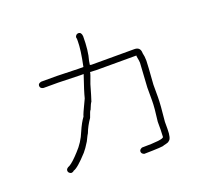

<svg xmlns="http://www.w3.org/2000/svg" viewBox="-138 -838 1276 1175"><g transform="rotate(-20 500.0 -250.0)"><path d="M482.4 -666Q501.5 -666 503.9 -638.7Q503.9 -543.5 486.3 -484.4Q482.4 -463.9 482.4 -459L492.2 -457H771.5Q810.5 -457 810.5 -416Q816.4 -393.6 816.4 -365.2Q816.4 -343.3 806.6 -212.9V-132.8Q806.6 -84.5 794.9 25.4V70.3Q794.9 135.7 775.4 144.5Q775.4 150.4 738.3 158.2Q738.3 164.1 609.4 166Q591.8 159.7 591.8 144.5Q591.8 132.3 609.4 125Q750 125 752 107.4Q753.9 80.1 753.9 60.5V9.8Q765.6 -78.1 765.6 -123V-209L775.4 -367.2Q775.4 -378.4 769.5 -408.2V-416H507.8Q495.1 -416 468.8 -418Q468.8 -408.7 445.3 -347.7Q423.8 -272 414.1 -244.1Q408.7 -239.7 392.6 -199.2Q388.2 -199.2 373 -154.3Q343.8 -112.3 328.1 -70.3Q325.2 -67.9 304.7 -25.4Q280.3 14.6 263.7 33.2Q195.3 108.4 168 115.2Q161.6 123 148.4 123Q130.9 116.7 130.9 101.6Q130.9 86.9 154.3 78.1Q178.7 64 222.7 15.6Q268.1 -31.7 293 -93.8Q315.4 -145.5 337.9 -175.8Q337.9 -184.6 382.8 -277.3Q392.6 -317.9 427.7 -419.9H404.3Q391.6 -419.9 263.7 -423.8H168Q146.5 -427.2 146.5 -445.3Q146.5 -460.9 168 -464.8H269.5Q282.2 -464.8 410.2 -460.9H441.4V-462.9Q462.9 -564.5 462.9 -621.1V-634.8L460.9 -648.4Q467.3 -666 482.4 -666Z"/></g></svg>

Font: CEF Fonts CJK Mono
Style: Regular
Weight: 400
Designer: PartyBoss (派对大魔王)
Version: Release 2.25